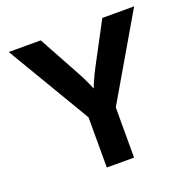

<svg xmlns="http://www.w3.org/2000/svg" viewBox="-128 -855 981 983"><g transform="rotate(-20 362.0 -364.0)"><path d="M290 0V-273.4L20.5 -727.5H194.8L317.9 -502.4Q336.4 -468.8 351.3 -435.8Q366.2 -402.8 381.8 -358.9H349.1Q364.3 -403.3 378.7 -436.3Q393.1 -469.2 410.6 -502.4L530.3 -727.5H703.6L438.5 -273.4V0Z"/></g></svg>

Font: Inter 17pt
Style: Bold
Weight: 700
Version: Version 4.001;git-66647c0bb